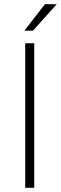

<svg xmlns="http://www.w3.org/2000/svg" viewBox="-20 -894 290 914"><path d="M100 -688H143V0H100ZM194 -874H250L137 -748H96Z"/></svg>

Font: Roundo Light
Style: Regular
Weight: 300
Designer: Namrata Goyal (Gurmukhi), Shiva Nallaperumal (Latin)
Foundry: Indian Type Foundry
Version: Version 1.000;PS 1.0;hotconv 1.0.88;makeotf.lib2.5.647800